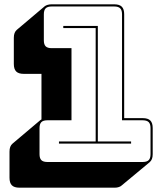

<svg xmlns="http://www.w3.org/2000/svg" viewBox="-20 -750 741 889"><path d="M512 119H70Q46 119 35 108Q24 97 24 73V-48Q24 -61 27.5 -70Q31 -79 38 -85L167 -194Q168 -195 169.5 -195.5Q171 -196 172 -197V-408H90Q66 -408 55 -419Q44 -430 44 -454V-575Q44 -588 47.5 -597Q51 -606 58 -612L187 -721Q192 -725 200.5 -727.5Q209 -730 219 -730H509Q533 -730 544 -719Q555 -708 555 -684V-203H641Q665 -203 676 -192Q687 -181 687 -157V-36Q687 -23 683.5 -14Q680 -5 673 1L543 109Q539 113 530.5 116Q522 119 512 119ZM641 0Q660 0 668.5 -8.5Q677 -17 677 -36V-157Q677 -176 668.5 -184.5Q660 -193 641 -193H545V-684Q545 -703 536.5 -711.5Q528 -720 509 -720H219Q200 -720 191.5 -711.5Q183 -703 183 -684V-563Q183 -544 191.5 -535.5Q200 -527 219 -527H311V-193H199Q180 -193 171.5 -184.5Q163 -176 163 -157V-36Q163 -17 171.5 -8.5Q180 0 199 0ZM253 -85V-95H423V-620H273V-630H433V-95H587V-85Z"/></svg>

Font: Bungee Shade
Style: Regular
Weight: 400
Designer: David Jonathan Ross
Foundry: David Jonathan Ross
Version: Version 1.000;PS 1.0;hotconv 1.0.72;makeotf.lib2.5.5900